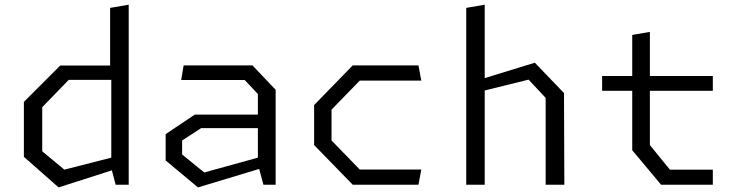

<svg xmlns="http://www.w3.org/2000/svg" viewBox="-20 -785 3140 816"><path d="M471.5 0H527V-765L448 -751.5V-506.5H236L81.5 -352V-118.5L229 11.5L455.5 -61ZM159.5 -142V-329.5L272 -445.5H453V-115L253.5 -64Z M1099.5 0H1151.5V-403.5L1053 -507H760.5L750 -445H1020L1076 -385.5V-298H808L684 -215V-103L821.5 11.5L1081.5 -67ZM754 -128.5V-188L835 -240.5H1076V-115L848 -52Z M1479 0H1758.5L1770.5 -64.5H1509L1389 -188V-319L1509 -442.5H1770.5L1758.5 -507H1479L1315 -338.5V-168.5Z M2299 0H2378.5L2377 -389.5L2253 -518.5L2040 -453V-765L1961.5 -751.5V0H2040V-400.5L2226.5 -446.5L2299 -369Z M2789.5 0H3009.5V-64H2827L2742 -168.5V-399H3009.5V-462H2742V-649.5L2667 -636.5V-462H2539V-399H2667V-146.5Z"/></svg>

Font: Monaspace Krypton Light
Style: Regular
Weight: 300
Designer: Riley Cran & the Lettermatic Team
Foundry: Lettermatic
Version: Version 1.101 (Monaspace Krypton)